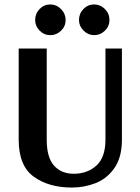

<svg xmlns="http://www.w3.org/2000/svg" viewBox="-20 -831 631 863"><path d="M528 -203Q528 -124 494.5 -76Q461 -28 410 -8Q359 12 303 12Q199 12 131.5 -37Q64 -86 64 -203V-613H190V-203Q190 -123 223 -86.5Q256 -50 311 -50Q373 -50 413.5 -87Q454 -124 454 -203V-613H528ZM138 -741Q138 -770 158 -790.5Q178 -811 206 -811Q234 -811 254.5 -790Q275 -769 275 -741Q275 -713 254.5 -693Q234 -673 206 -673Q178 -673 158 -693.5Q138 -714 138 -741ZM335 -741Q335 -770 355 -790.5Q375 -811 403 -811Q431 -811 451.5 -790.5Q472 -770 472 -741Q472 -713 451.5 -693Q431 -673 403 -673Q376 -673 355.5 -693.5Q335 -714 335 -741Z"/></svg>

Font: Arya
Style: Bold
Weight: 700
Designer: Eduardo Rodriguez Tunni, Modular Infotech
Foundry: Eduardo Rodriguez Tunni, Modular Infotech
Version: Version 1.002